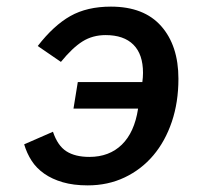

<svg xmlns="http://www.w3.org/2000/svg" viewBox="-20 -548 640 580"><path d="M215 -300H410Q411 -308 411.5 -314.5Q412 -321 412 -328Q412 -384 383 -413Q354 -442 299 -442Q260 -442 229.5 -423Q199 -404 164 -361L94 -409Q142 -471 192.5 -499.5Q243 -528 315 -528Q415 -528 467 -469Q519 -410 519 -310Q519 -239 499 -180Q479 -121 443 -78.5Q407 -36 356.5 -12Q306 12 245 12Q202 12 169.5 2.5Q137 -7 113.5 -23.5Q90 -40 75.5 -62.5Q61 -85 53 -112L140 -150Q154 -108 180.5 -91Q207 -74 250 -74Q310 -74 348 -111Q386 -148 397 -219V-220H202Z"/></svg>

Font: IBM Plex Mono Medium
Style: Italic
Weight: 500
Italic angle: -9°
Monospace: yes
Designer: Mike Abbink, Paul van der Laan, Pieter van Rosmalen
Foundry: Bold Monday
Version: Version 2.3